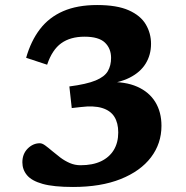

<svg xmlns="http://www.w3.org/2000/svg" viewBox="-20 -731 742 764"><path d="M265.5 -301 256 -387Q325 -396 360.5 -410.8Q396 -425.5 409 -447.8Q422 -470 422 -500.5Q422 -538 397.5 -561.5Q373 -585 316.5 -585Q260 -585 223.8 -559Q187.5 -533 167.5 -473.5L84 -501Q103 -568 139 -615Q175 -662 231.2 -686.5Q287.5 -711 366.5 -711Q445.5 -711 492.5 -690Q539.5 -669 560.2 -633.8Q581 -598.5 581 -556.5Q581 -513 559.8 -478.2Q538.5 -443.5 496 -422Q453.5 -400.5 390 -395.5L409 -404.5Q478.5 -407 526 -386Q573.5 -365 598 -325Q622.5 -285 622.5 -230.5Q622.5 -160 580.8 -105Q539 -50 460.2 -18.5Q381.5 13 270.5 13Q193.5 13 149.8 0.8Q106 -11.5 87.5 -33.8Q69 -56 69 -85Q69 -118.5 90.2 -139.8Q111.5 -161 138.5 -161Q148 -161 160.2 -152Q172.5 -143 187.5 -130.2Q202.5 -117.5 220 -104.2Q237.5 -91 257.8 -82.2Q278 -73.5 300.5 -73.5Q348.5 -73.5 381.8 -89.2Q415 -105 432.8 -134.2Q450.5 -163.5 450.5 -204Q450.5 -242 435 -266.5Q419.5 -291 386.5 -301.2Q353.5 -311.5 301 -305Z"/></svg>

Font: Newsreader 9pt
Style: Bold
Weight: 700
Designer: Hugues Gentile
Foundry: Production Type
Version: Version 1.003